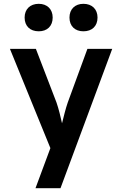

<svg xmlns="http://www.w3.org/2000/svg" viewBox="-20 -806 640 1006"><path d="M183 -642C227 -642 256 -669 256 -714C256 -758 227 -786 183 -786C138 -786 109 -758 109 -714C109 -669 138 -642 183 -642ZM417 -642C462 -642 491 -669 491 -714C491 -758 462 -786 417 -786C373 -786 344 -758 344 -714C344 -669 373 -642 417 -642ZM297 180 568 -550H438L335 -269C324 -238 312 -188 305 -160C299 -188 287 -238 276 -269L168 -550H32L244 -30L166 180Z"/></svg>

Font: Tekne LDO
Style: Bold
Weight: 700
Monospace: yes
Designer: Alessio Laiso, Mario Rullo, Paolo Rosset
Foundry: Alessio Laiso
Version: Version 1.000;hotconv 1.0.109;makeotfexe 2.5.65596